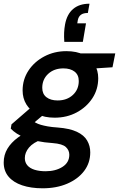

<svg xmlns="http://www.w3.org/2000/svg" viewBox="-49 -784 642 1036"><path d="M181 232Q118 232 70.5 216Q23 200 -3 169Q-29 138 -29 93Q-29 52 -9 18.5Q11 -15 48.5 -42.5Q86 -70 138 -90L180 -33Q130 -15 107.5 12Q85 39 85 69Q85 92 98.5 108Q112 124 137.5 132Q163 140 197 140Q251 140 288 116.5Q325 93 325 51Q325 27 306.5 9.5Q288 -8 235 -12Q190 -15 154 -22.5Q118 -30 90 -40Q62 -50 42 -63Q22 -76 9 -90L13 -113L133 -217L213 -188L79 -75L120 -136Q132 -128 144 -121.5Q156 -115 171.5 -110.5Q187 -106 209 -102Q231 -98 262 -96Q327 -91 365.5 -73Q404 -55 421 -26Q438 3 438 38Q438 95 405 138.5Q372 182 314 207Q256 232 181 232ZM246 -149Q191 -149 152 -168.5Q113 -188 93 -221Q73 -254 73 -296Q73 -355 104.5 -403Q136 -451 190 -479.5Q244 -508 309 -508Q365 -508 403 -488.5Q441 -469 461 -436.5Q481 -404 481 -362Q481 -302 449.5 -254Q418 -206 365 -177.5Q312 -149 246 -149ZM262 -242Q312 -242 344 -271.5Q376 -301 376 -347Q376 -380 353.5 -397.5Q331 -415 293 -415Q243 -415 211 -385.5Q179 -356 179 -310Q179 -277 201.5 -259.5Q224 -242 262 -242ZM374 -409 365 -496H573L558 -421ZM434 -764 425 -714Q401 -714 388 -704.5Q375 -695 371 -676L368 -658H415L398 -558H298Q296 -586 297 -608Q298 -630 302 -652Q312 -707 345.5 -735.5Q379 -764 434 -764Z"/></svg>

Font: DM Sans 24pt SemiBold
Style: Italic
Weight: 600
Italic angle: -10°
Designer: Colophon Foundry, Jonny Pinhorn
Foundry: Colophon Foundry
Version: Version 4.004;gftools[0.9.30]